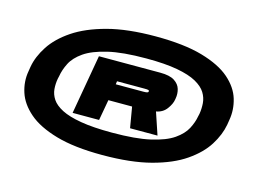

<svg xmlns="http://www.w3.org/2000/svg" viewBox="-88 -904 1277 946"><g transform="rotate(15 551.0 -431.5)"><path d="M495 -115Q352.5 -115 259.2 -142Q166 -169 114.5 -213.8Q63 -258.5 45.8 -312.2Q28.5 -366 38 -419L42 -444Q51.5 -497.5 86.5 -551.2Q121.5 -605 187.5 -649.5Q253.5 -694 355 -721Q456.5 -748 599 -748Q745 -748 838.5 -721Q932 -694 982.8 -649.5Q1033.5 -605 1049.5 -551.2Q1065.5 -497.5 1056 -444L1052 -419Q1042.5 -366 1008.8 -312.2Q975 -258.5 910 -213.8Q845 -169 743 -142Q641 -115 495 -115ZM513 -234Q633.5 -234 708 -251Q782.5 -268 822.8 -296Q863 -324 880.2 -357Q897.5 -390 903 -422L906 -435Q910.5 -462 908.5 -489.8Q906.5 -517.5 891 -542.8Q875.5 -568 839.8 -588Q804 -608 741.8 -619.5Q679.5 -631 583 -631Q462.5 -631 387.8 -613.2Q313 -595.5 271.8 -566.8Q230.5 -538 213 -503.5Q195.5 -469 190 -435L187 -422Q182 -395 184.2 -368Q186.5 -341 202.5 -317Q218.5 -293 254.8 -274.2Q291 -255.5 353.8 -244.8Q416.5 -234 513 -234ZM301 -278 354 -581H667Q715.5 -581 739.8 -565.2Q764 -549.5 770.8 -525.8Q777.5 -502 773 -478L772 -472Q768.5 -449 749.2 -423Q730 -397 696 -391L734 -278H594L576 -384H455L436 -278ZM470 -469H610Q625 -469 630.2 -470.8Q635.5 -472.5 636 -476V-478Q637 -482 632 -483.5Q627 -485 612 -485H472Z"/></g></svg>

Font: Anybody UltraExpanded Black
Style: Italic
Weight: 900
Width: 9
Italic angle: -10°
Designer: Tyler Finck
Foundry: Etcetera Type Company
Version: Version 1.010; ttfautohint (v1.8.3) -l 8 -r 50 -G 200 -x 14 